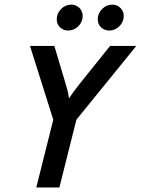

<svg xmlns="http://www.w3.org/2000/svg" viewBox="-20 -828 622 848"><path d="M140.3 0 215.3 -299.3 112.5 -625H220.1L268.1 -463.9Q272.9 -447.9 277.4 -431.2Q281.9 -414.6 284.7 -393.1Q298.6 -414.6 311.1 -430.9Q323.6 -447.2 336.8 -463.9L466 -625H581.9L317.4 -299.3L242.4 0ZM462.5 -693.1Q441.7 -693.1 426.7 -706.9Q411.8 -720.8 411.8 -743.1Q411.8 -768.8 430.9 -788.2Q450 -807.6 476.4 -807.6Q497.2 -807.6 511.8 -793.1Q526.4 -778.5 526.4 -757.6Q526.4 -731.2 507.3 -712.2Q488.2 -693.1 462.5 -693.1ZM281.2 -693.1Q260.4 -693.1 245.5 -706.9Q230.6 -720.8 230.6 -743.1Q230.6 -768.8 249.7 -788.2Q268.8 -807.6 295.1 -807.6Q316 -807.6 330.6 -793.1Q345.1 -778.5 345.1 -757.6Q345.1 -731.2 326 -712.2Q306.9 -693.1 281.2 -693.1Z"/></svg>

Font: Afacad Medium
Style: Italic
Weight: 500
Italic angle: -14°
Designer: Kristian Moeller
Foundry: Dicotype
Version: Version 1.000; ttfautohint (v1.8.4.7-5d5b)